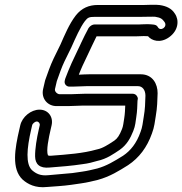

<svg xmlns="http://www.w3.org/2000/svg" viewBox="-20 -703 768 809"><path d="M567.5 -600H379.5C366 -600 354 -589.3 349.4 -577.5C345.4 -570.5 341.2 -562.5 337.2 -554.1L322.7 -524.1C317.9 -514 314.5 -505.6 309.2 -495.4L281.5 -436.7C271.1 -414.1 263.9 -394.3 255.5 -373.1C255 -371.8 254.4 -370 254.2 -369L252.8 -363C249.3 -347.9 261.3 -338 272 -338H286C306.4 -338 328 -340 344.5 -340H561.5C580.3 -340 592.7 -323.6 592.8 -299.9C591.8 -267.8 591.5 -243.9 585.6 -210.5C581.6 -185.9 580.1 -167.5 572.3 -147.4C555.5 -99.3 530.1 -68 498.7 -46.9C460.9 -23.4 429.5 -4.2 389.9 6.9C367.3 12.2 348.9 17.1 325.7 20.3L284.9 26.2C250.9 29.5 217.7 32.4 184.5 35.1C150 38.9 131.4 28.4 114.8 14C87.8 -11.8 92.5 -75.9 111.5 -158L115.4 -175C117.1 -182.6 127.4 -191 135.1 -191C142.8 -191 149.2 -182.6 147.4 -175L143.5 -158C134.9 -121 127.3 -75.3 127.9 -43.9C128.5 -11.6 146.6 7.2 189.1 2.9C234.6 -0.6 284.4 -4.5 327.1 -11.2C353.2 -14.3 370.5 -19.4 388.8 -24.7C431 -33.6 459.6 -55.3 484.2 -71.5C514.1 -92.4 529.5 -120.6 541.4 -150.7C550.8 -173.4 551.4 -192.6 554.1 -208.7C558.4 -235.4 558.5 -257.7 559.4 -278.6C559.6 -284 564.3 -288.6 555.1 -300.7C551.4 -305.5 544.6 -308 539.1 -308H337.1C316.2 -308 296.4 -306 278.6 -306H231.6C221.6 -306 209.2 -317.2 211.7 -328L219.5 -361.4C230.2 -391.7 239.8 -419.6 251.9 -444.8L280.5 -503.2C298.6 -543.8 318 -588.1 337.7 -614C349.7 -628.9 354.4 -632 379.9 -632H574.9C588.7 -632 628.6 -633.2 634.3 -632.3C658.9 -628.6 664.3 -621.9 672.5 -611.3C688.8 -590.1 655.7 -568.3 645 -589C640.9 -596.9 633 -599.3 621.3 -600C613.7 -600.9 607.5 -601 596.8 -601C583.9 -601 572.5 -600 567.5 -600ZM220.8 -256H267.1C288.2 -256 308.1 -258 325.6 -258H507.7C507.1 -241.6 506.3 -223 503.5 -205.3C500.1 -185.3 499.2 -171.5 494.1 -159.3C483.5 -132.5 474.8 -119.7 461.8 -110.5C437.5 -94.4 412.6 -78 389.1 -73.5C388.5 -73.4 387.3 -73.1 386.5 -72.9C330.1 -56.7 263 -52 195.9 -46.9C187.3 -46.3 185.5 -46.6 181.9 -48.9C174.1 -68.9 185 -121.4 193.5 -158L197.4 -175C205.6 -210.6 182.9 -241 146.6 -241C110.5 -241 73.6 -210.7 65.4 -175L61.5 -158C42.9 -77.4 27.2 8.8 75.6 54C97.4 73.1 129.2 90.2 177.8 84.9C210 82.3 246.6 80.6 280.2 75.7L321.5 69.7C348.5 66 369.9 60.3 391.8 55.1C444 40.8 481.7 16.6 519.7 -7.1C566.2 -38 599.6 -82.2 620.2 -140.6C630.6 -167.8 632.9 -192.9 636.3 -213.5C642.8 -250.7 643.1 -279.6 644.1 -310.2C644.4 -349 623.2 -390 573 -390H356C341.3 -390 327 -388.9 312.1 -388.3C316.9 -400.5 322 -413.4 327.5 -425.3L354.6 -482.6C359.2 -491.5 363.9 -501.4 368.7 -512.5L382.9 -541.9C384.3 -544.8 385.2 -546.7 386.9 -550H556C563.1 -550 571 -550.3 585.8 -551C594.2 -551 602.3 -550.6 603.7 -550.4C619.2 -531.2 655.3 -519.8 692.2 -545.9C733.2 -575 735.3 -619.4 716.7 -645.7C703.3 -667.6 680.3 -677.7 653.1 -681.7C636 -684.4 598.8 -682 586.5 -682H391.5C354.5 -682 323.7 -668.8 299.4 -638C270.8 -600.9 252.1 -554.3 234.5 -514.8L206.3 -457.2C191.6 -426.5 181.2 -395.5 170.7 -366.1C170.5 -365.4 170 -364 169.8 -363L161.7 -328C152.5 -287.9 180.8 -254.5 220.8 -256Z"/></svg>

Font: HoneyBee
Style: StrIt
Weight: 700
Foundry: Cannot Into Space Fonts
Version: Version 0.89